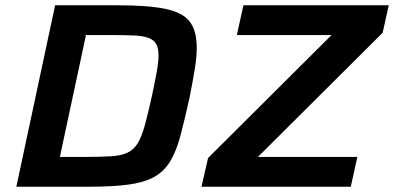

<svg xmlns="http://www.w3.org/2000/svg" viewBox="-20 -708 1494 728"><path d="M42 0 189 -688H425Q541 -688 606.5 -674.5Q672 -661 699 -626.5Q726 -592 726 -526Q726 -492 718.5 -446Q711 -400 699 -339Q680 -253 664 -193Q648 -133 624.5 -95Q601 -57 563.5 -36.5Q526 -16 466.5 -8Q407 0 317 0ZM207 -113H304Q363 -113 401 -115.5Q439 -118 463 -129Q487 -140 502 -164.5Q517 -189 529 -232.5Q541 -276 556 -344Q567 -396 574 -434Q581 -472 581 -498Q581 -526 572 -541.5Q563 -557 542.5 -564.5Q522 -572 488 -573.5Q454 -575 404 -575H306ZM744 0 769 -109 1237 -575H878L903 -688H1454L1431 -584L958 -113H1335L1310 0Z"/></svg>

Font: Saira SemiExpanded SemiBold
Style: Italic
Weight: 600
Width: 6
Italic angle: -12°
Designer: Hector Gatti with collaboration of the Omnibus-Type team
Foundry: Omnibus-Type
Version: Version 1.101